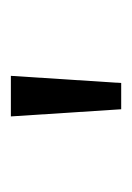

<svg xmlns="http://www.w3.org/2000/svg" viewBox="37 -907 248 362"><g transform="rotate(-90 161.0 -726.0)"><path d="M136 -621.5H185.5L199 -829.5H122.5Z"/></g></svg>

Font: Spartan
Style: Regular
Weight: 400
Designer: Matt Bailey, Mirko Velimirovic
Foundry: Matt Bailey
Version: Version 1.003; ttfautohint (v1.8.3)